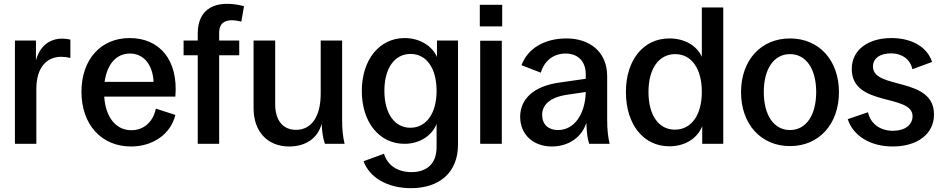

<svg xmlns="http://www.w3.org/2000/svg" viewBox="-20 -752 4930 1004"><path d="M58 0H170V-286C170 -404 228 -455 300 -455C315 -455 332 -453 348 -449V-545C334 -548 320 -550 305 -550C238 -550 187 -509 168 -436V-540H58Z M665 14C780 14 873 -51 897 -151L795 -184C781 -115 732 -71 667 -71C586 -71 532 -139 525 -247H897C913 -438 815 -553 658 -553C507 -553 406 -441 406 -272C406 -101 510 14 665 14ZM527 -324C540 -417 588 -472 660 -472C730 -472 779 -415 783 -324Z M1014 -577V-540H940V-463H1014V0H1126V-463H1231V-540H1126V-580C1126 -638 1165 -658 1242 -639L1256 -720C1104 -758 1014 -705 1014 -577Z M1492 14C1580 14 1642 -30 1662 -105C1664 -61 1669 -29 1679 0H1782C1773 -37 1769 -76 1769 -125V-540H1657V-262C1657 -143 1609 -73 1528 -73C1459 -73 1419 -123 1419 -207V-540H1306V-186C1306 -64 1379 14 1492 14Z M2129 232C2277 232 2375 151 2375 4V-540H2265V-454C2240 -513 2173 -553 2096 -553C1965 -553 1872 -441 1872 -276C1872 -112 1964 0 2095 0C2173 0 2238 -41 2263 -104V17C2263 101 2215 148 2132 148C2058 148 2006 112 1988 52L1881 91C1913 178 2008 232 2129 232ZM2126 -84C2043 -84 1990 -159 1990 -277C1990 -395 2043 -470 2127 -470C2210 -470 2263 -395 2263 -277C2263 -159 2209 -84 2126 -84Z M2491 0H2604V-539H2491ZM2489 -614H2606V-727H2489Z M2866 14C2952 14 3023 -34 3046 -110C3048 -58 3052 -27 3061 0H3168C3159 -37 3155 -76 3155 -125V-353C3155 -486 3058 -551 2943 -551C2824 -551 2739 -497 2707 -411L2808 -372C2826 -433 2873 -472 2938 -472C3002 -472 3043 -431 3043 -364V-340L2910 -321C2766 -302 2700 -231 2700 -141C2700 -49 2768 14 2866 14ZM2815 -151C2815 -200 2850 -243 2948 -257L3043 -271C3040 -153 2982 -72 2898 -72C2847 -72 2815 -102 2815 -151Z M3480 13C3561 13 3626 -27 3652 -92V0H3762V-713H3650V-455C3622 -516 3558 -551 3480 -551C3345 -551 3253 -439 3253 -271C3253 -102 3344 13 3480 13ZM3509 -74C3424 -74 3371 -150 3371 -271C3371 -393 3425 -469 3511 -469C3596 -469 3650 -393 3650 -272C3650 -150 3595 -74 3509 -74Z M4111 12C4263 12 4367 -103 4367 -270C4367 -437 4263 -551 4111 -551C3959 -551 3855 -437 3855 -270C3855 -103 3959 12 4111 12ZM4111 -72C4027 -72 3974 -149 3974 -271C3974 -392 4027 -469 4111 -469C4195 -469 4248 -392 4248 -271C4248 -149 4195 -72 4111 -72Z M4648 14C4778 14 4864 -52 4864 -153C4865 -353 4546 -282 4545 -403C4544 -446 4581 -473 4639 -473C4697 -473 4741 -441 4751 -390L4854 -428C4827 -511 4742 -553 4641 -553C4523 -553 4434 -494 4434 -391C4434 -192 4750 -263 4752 -145C4752 -99 4712 -68 4649 -68C4581 -68 4531 -107 4519 -165L4413 -129C4441 -42 4531 14 4648 14Z"/></svg>

Font: Ronzino Medium
Style: Regular
Weight: 500
Designer: Nunzio Mazzaferro
Foundry: Collletttivo
Version: Version 1.000;Glyphs 3.3 (3337)